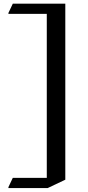

<svg xmlns="http://www.w3.org/2000/svg" viewBox="-20 -874 462 1012"><path d="M324.2 -854.5V73.2L231.4 117.2H24.4V112.3L47.4 63.5H226.6V-800.8H24.4V-805.7L47.4 -854.5Z"/></svg>

Font: Nova Slim
Style: Book
Weight: 400
Version: Version 2.000